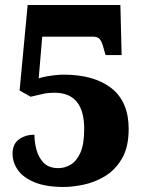

<svg xmlns="http://www.w3.org/2000/svg" viewBox="-20 -734 571 764"><path d="M234 10Q163 10 118 -8.5Q73 -27 51.5 -57Q30 -87 30 -123Q30 -161 55.5 -179.5Q81 -198 117 -198Q117 -169 125 -138.5Q133 -108 153.5 -86.5Q174 -65 213 -65Q238 -65 261.5 -79Q285 -93 300 -126.5Q315 -160 315 -221Q315 -365 197 -365Q171 -365 148.5 -360Q126 -355 102 -349L58 -374L90 -714H459L464 -515H400L390 -550Q385 -568 377 -578Q369 -588 351 -588H148L134 -422Q144 -426 162.5 -429.5Q181 -433 200 -435Q219 -437 232 -437Q355 -437 423.5 -383Q492 -329 492 -221Q492 -148 465 -102.5Q438 -57 397 -32.5Q356 -8 312 1Q268 10 234 10Z"/></svg>

Font: Noto Serif Lao SemiCondensed Black
Style: Regular
Weight: 900
Width: 4
Designer: Monotype Design Team
Foundry: Monotype Imaging Inc.
Version: Version 2.003; ttfautohint (v1.8.4.7-5d5b)